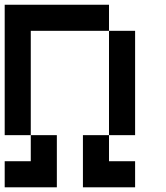

<svg xmlns="http://www.w3.org/2000/svg" viewBox="-20 -798 707 818"><path d="M555.6 -222.2H444.4V-666.7H555.6ZM111.1 -222.2H0V-777.8H444.4V-666.7H111.1ZM444.4 -111.1H555.6V0H333.3V-222.2H444.4ZM222.2 0H0V-111.1H111.1V-222.2H222.2Z"/></svg>

Font: Pixeloid Mono
Style: Regular
Weight: 400
Monospace: yes
Designer: GGBotNet
Foundry: GGBotNet
Version: 0.5